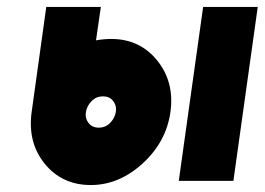

<svg xmlns="http://www.w3.org/2000/svg" viewBox="-20 -520 761 552"><path d="M276 -243Q295 -243 305 -230Q316 -216 313 -198Q310 -180 296 -166Q283 -153 264 -153Q245 -153 235 -166Q224 -180 227 -198Q230 -216 244 -230Q257 -243 276 -243ZM300 -408Q289 -408 278 -407Q267 -406 256 -404L270 -500H113L71 -198Q59 -111 108 -50Q158 12 241 12Q322 12 390 -50Q458 -112 470 -198Q482 -284 432 -346Q382 -408 300 -408ZM564 -500 494 0H651L721 -500Z"/></svg>

Font: Unageo
Style: Black-Italic
Weight: 900
Designer: Richard Sepsi
Foundry: Richard Sepsi
Version: Version 2.000